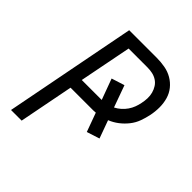

<svg xmlns="http://www.w3.org/2000/svg" viewBox="-185 -795 919 919"><g transform="rotate(45 275.0 -335.0)"><path d="M34 0 164 -670H350Q379 -670 406.5 -665Q434 -660 457 -646.5Q480 -633 496.5 -612.5Q513 -592 520.5 -566Q528 -540 528 -511.5Q528 -483 522 -454Q517 -430 508 -405Q499 -380 482 -358.5Q465 -337 443.5 -320.5Q422 -304 397 -294L430 -203L365 -182L330 -278Q322 -277 314 -277Q306 -277 299 -277H160L106 0ZM172 -341H307L268 -447L334 -468L374 -357Q390 -365 403.5 -377Q417 -389 427 -403.5Q437 -418 443 -434Q449 -450 452 -466Q456 -484 456.5 -502Q457 -520 452.5 -536.5Q448 -553 439 -567Q430 -581 416 -590Q402 -599 385.5 -602.5Q369 -606 351 -606H224Z"/></g></svg>

Font: Lode
Style: Italic
Weight: 400
Italic angle: -11°
Monospace: yes
Designer: Belleve Invis
Foundry: Belleve Invis
Version: Version 29.2.0; ttfautohint (v1.8.3)